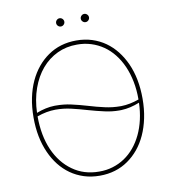

<svg xmlns="http://www.w3.org/2000/svg" viewBox="-94 -953 935 1045"><g transform="rotate(-10 373.5 -431.0)"><path d="M72.4 0ZM373.6 9.9Q326.7 9.9 286.4 -3Q246.1 -16 212.9 -39.4Q179.7 -62.9 153.9 -95.7Q128.2 -128.6 110.4 -168.7Q72.4 -253.2 72.4 -363.6Q72.4 -421.9 82.7 -471.8Q93 -521.7 112 -562.7Q131 -603.7 157.5 -635.7Q183.9 -667.6 216.3 -690Q283.7 -737.2 373.6 -737.2Q420.5 -737.2 460.8 -724.3Q501.1 -711.3 534.1 -687.9Q567.1 -664.4 592.9 -631.6Q618.6 -598.7 636.7 -558.9Q674.7 -474.4 674.7 -363.6Q674.7 -305.4 664.2 -255.5Q653.8 -205.6 634.9 -164.6Q616.1 -123.6 589.7 -91.6Q563.2 -59.7 530.9 -37.3Q463.4 9.9 373.6 9.9ZM373.6 -12.8Q413.4 -12.4 449.2 -23.3Q485.1 -34.1 515.4 -54.5Q545.8 -74.9 570.3 -104.4Q594.8 -133.9 612.4 -170.8Q630 -207.7 640.1 -251.6Q650.2 -295.5 651.6 -344.5Q599.8 -323.5 551.8 -321.7L539.8 -321.4Q498.9 -321.4 458.8 -330.6Q436.1 -335.6 414.1 -341.3Q392 -346.9 370 -353.3Q348 -359.7 326.3 -365.6Q304.7 -371.4 282.7 -376.4Q241.1 -386 197.1 -386Q147 -385.7 95.2 -366.8Q95.2 -260.7 130 -180.8Q164.8 -101.9 227.6 -57.5Q289.8 -12.8 373.6 -12.8ZM554.3 -343Q600.9 -343.8 652 -362.2Q652.3 -414.8 643.1 -461.3Q633.9 -507.8 616.7 -547.1Q599.4 -586.3 574.8 -617.5Q550.1 -648.8 519 -670.3Q487.9 -691.8 451.2 -703.3Q414.4 -714.8 373.6 -714.5Q314.6 -714.8 264.7 -691.2Q214.8 -667.6 178.1 -624.5Q141.3 -581.3 119.7 -520.6Q98 -459.9 95.5 -386.4Q147.7 -406.6 195 -407.7H204.2Q225.5 -407.7 246.1 -405.5Q266.7 -403.4 286.9 -398.8Q309.3 -393.8 331.3 -388.1Q353.3 -382.5 375.7 -375.7Q397.7 -369 419.4 -363.3Q441.1 -357.6 463.4 -352.6Q505.3 -343 549.7 -343ZM305.4 -826.7Q296.2 -826.7 289.4 -833.5Q282.7 -840.2 282.7 -849.4Q282.7 -858.7 289.4 -865.4Q296.2 -872.2 305.4 -872.2Q314.6 -872.2 321.4 -865.4Q328.1 -858.7 328.1 -849.4Q328.1 -840.2 321.4 -833.5Q314.6 -826.7 305.4 -826.7ZM441.8 -826.7Q432.5 -826.7 425.8 -833.5Q419 -840.2 419 -849.4Q419 -858.7 425.8 -865.4Q432.5 -872.2 441.8 -872.2Q451 -872.2 457.7 -865.4Q464.5 -858.7 464.5 -849.4Q464.5 -840.2 457.7 -833.5Q451 -826.7 441.8 -826.7Z"/></g></svg>

Font: Linik Sans Thin
Style: Regular
Weight: 100
Designer: Fonts by Rasmus Andersson / Changes by Cristiano Sobral with parts from Marc Monis
Foundry: rsms
Version: Version 3.020; ttfautohint (v1.6)